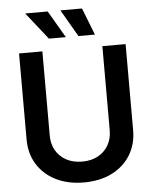

<svg xmlns="http://www.w3.org/2000/svg" viewBox="-62 -995 842 1057"><g transform="rotate(-5 359.0 -466.5)"><path d="M359.4 11.2Q270.5 11.2 204.1 -22.2Q137.7 -55.7 101.1 -115Q64.5 -174.3 64.5 -252V-727.5H193.4V-262.2Q193.4 -216.3 213.6 -180.7Q233.9 -145 271.2 -124.5Q308.6 -104 359.4 -104Q410.2 -104 447.3 -124.5Q484.4 -145 504.6 -180.7Q524.9 -216.3 524.9 -262.2V-727.5H653.3V-252Q653.3 -174.3 616.9 -115Q580.6 -55.7 514.4 -22.2Q448.2 11.2 359.4 11.2ZM398.4 -794.4 312 -943.8H431.2L489.7 -794.4ZM235.4 -794.4 117.2 -943.8H241.7L329.1 -794.4Z"/></g></svg>

Font: Inter 24pt SemiBold
Style: Regular
Weight: 600
Designer: Rasmus Andersson
Foundry: rsms
Version: Version 4.001;git-66647c0bb